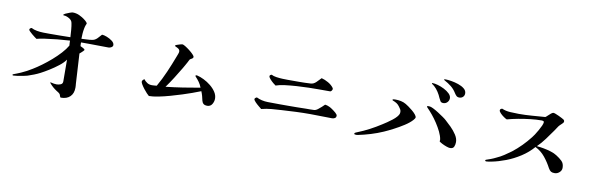

<svg xmlns="http://www.w3.org/2000/svg" viewBox="-49 -1190 5097 1635"><g transform="rotate(10 2500.0 -372.0)"><path d="M865 -524Q865 -512 852.5 -504.5Q840 -497 829 -497Q786 -497 742 -498Q698 -499 654 -499H590Q590 -492 590 -483.5Q590 -475 591 -467Q598 -464 614 -456Q630 -448 630 -440Q630 -438 622 -430Q614 -422 605 -414Q596 -406 593 -404Q597 -339 600.5 -274Q604 -209 608 -144Q609 -136 609.5 -127.5Q610 -119 610 -111Q610 -61 581.5 -33.5Q553 -6 503 -6Q496 -6 493 -18Q490 -30 486 -35Q481 -41 472 -47Q463 -53 456 -57Q439 -68 423 -82Q407 -96 394 -112Q391 -114 391 -116Q391 -119 395 -119Q399 -119 400 -118Q412 -115 423.5 -113Q435 -111 447 -111Q464 -111 481.5 -118Q499 -125 499 -146Q499 -193 498.5 -240Q498 -287 498 -334Q480 -307 443 -278Q406 -249 365.5 -224Q325 -199 296 -184Q271 -171 244 -160.5Q217 -150 190 -141Q180 -138 155.5 -133Q131 -128 106.5 -124.5Q82 -121 71 -121Q69 -121 66 -122Q63 -123 63 -126Q63 -130 68 -132Q84 -138 99.5 -144Q115 -150 131 -157Q156 -168 179.5 -180.5Q203 -193 225 -207Q258 -227 297 -255.5Q336 -284 374.5 -317.5Q413 -351 445.5 -386.5Q478 -422 497 -455Q496 -466 495.5 -477Q495 -488 495 -498Q440 -495 385 -489.5Q330 -484 275 -476Q259 -473 243 -470.5Q227 -468 211 -463Q206 -466 194 -475Q182 -484 169 -495Q156 -506 146.5 -515.5Q137 -525 137 -530Q137 -537 143 -541.5Q149 -546 155 -547Q175 -536 203 -531Q231 -526 259.5 -525.5Q288 -525 311 -525Q357 -525 402.5 -525.5Q448 -526 493 -527Q492 -551 489 -588Q486 -625 481 -648Q477 -671 453 -685Q429 -699 408 -700Q407 -700 403.5 -700.5Q400 -701 400 -703Q400 -709 416.5 -717Q433 -725 452 -731.5Q471 -738 477 -738Q506 -738 533 -726Q543 -722 559.5 -712Q576 -702 591 -689.5Q606 -677 610 -667Q609 -663 607.5 -659Q606 -655 604 -651Q599 -639 595 -617.5Q591 -596 589.5 -574Q588 -552 588 -538V-530Q611 -532 635 -532.5Q659 -533 681 -537Q703 -540 722.5 -559.5Q742 -579 755 -595Q771 -595 797 -585Q823 -575 844 -559Q865 -543 865 -524Z M1797 -225Q1797 -200 1783 -177Q1769 -154 1740 -154Q1703 -154 1694 -189Q1690 -209 1684.5 -229Q1679 -249 1671 -268Q1652 -261 1634 -254Q1616 -247 1597 -240Q1564 -228 1517 -213Q1470 -198 1418.5 -183.5Q1367 -169 1319.5 -159.5Q1272 -150 1238 -150Q1231 -155 1217.5 -169.5Q1204 -184 1190 -202Q1176 -220 1166.5 -236Q1157 -252 1157 -260Q1157 -268 1163.5 -274.5Q1170 -281 1175 -285Q1189 -267 1206.5 -256Q1224 -245 1247 -245Q1258 -245 1268.5 -246Q1279 -247 1289 -248Q1326 -313 1356 -382Q1386 -451 1412 -520Q1415 -528 1421 -543.5Q1427 -559 1427 -566Q1427 -582 1416 -590Q1405 -598 1394 -602Q1383 -606 1383 -611Q1383 -615 1396.5 -620Q1410 -625 1424.5 -629Q1439 -633 1443 -633Q1451 -633 1469 -622Q1487 -611 1507 -595.5Q1527 -580 1541 -565.5Q1555 -551 1555 -543Q1555 -533 1542.5 -526.5Q1530 -520 1528 -518Q1524 -513 1520.5 -505Q1517 -497 1513 -490Q1506 -477 1498 -463Q1490 -449 1482 -435Q1454 -388 1425 -342Q1396 -296 1364 -252Q1437 -260 1512 -271.5Q1587 -283 1659 -296Q1650 -321 1635 -342Q1620 -363 1602 -382Q1601 -384 1600 -385.5Q1599 -387 1599 -389Q1599 -392 1602.5 -393Q1606 -394 1608 -394Q1610 -394 1612 -393.5Q1614 -393 1615 -393Q1641 -387 1672.5 -371.5Q1704 -356 1732.5 -333Q1761 -310 1779 -282.5Q1797 -255 1797 -225Z M2842 -262Q2842 -247 2831 -240.5Q2820 -234 2807 -234Q2760 -234 2712.5 -235.5Q2665 -237 2618 -237Q2557 -237 2496 -234.5Q2435 -232 2374 -228Q2331 -226 2286.5 -222Q2242 -218 2199 -207Q2192 -213 2174.5 -227Q2157 -241 2142.5 -256.5Q2128 -272 2128 -280Q2128 -287 2134.5 -291.5Q2141 -296 2146 -298Q2190 -276 2244 -275Q2298 -274 2347 -274H2421Q2460 -274 2499 -274.5Q2538 -275 2576 -276Q2593 -276 2611 -276Q2629 -276 2646 -277Q2659 -278 2674.5 -289.5Q2690 -301 2705 -315Q2720 -329 2729 -338Q2738 -337 2747 -334.5Q2756 -332 2764 -328Q2773 -325 2791.5 -312.5Q2810 -300 2826 -286Q2842 -272 2842 -262ZM2770 -480Q2770 -474 2764 -465.5Q2758 -457 2751 -457H2650Q2616 -457 2566.5 -456Q2517 -455 2463.5 -451.5Q2410 -448 2362.5 -442Q2315 -436 2285 -425Q2278 -429 2262 -442.5Q2246 -456 2233 -471Q2220 -486 2220 -494Q2220 -501 2225.5 -505Q2231 -509 2237 -510Q2253 -501 2279.5 -497Q2306 -493 2333.5 -492Q2361 -491 2379 -491Q2428 -491 2477.5 -491Q2527 -491 2576 -494Q2602 -495 2623.5 -516.5Q2645 -538 2661 -555Q2689 -548 2719 -531Q2749 -514 2766 -491Q2768 -488 2769 -485.5Q2770 -483 2770 -480Z M3507 -364Q3507 -360 3501.5 -352Q3496 -344 3493 -341Q3469 -314 3427 -287Q3385 -260 3340.5 -237Q3296 -214 3262 -199Q3212 -177 3156.5 -160Q3101 -143 3047 -132Q3043 -131 3039.5 -131Q3036 -131 3033 -131Q3030 -131 3023 -132Q3016 -133 3016 -138Q3016 -144 3025 -148.5Q3034 -153 3038 -154Q3091 -175 3140.5 -201Q3190 -227 3238 -258Q3254 -268 3275.5 -282.5Q3297 -297 3318 -313.5Q3339 -330 3351 -344Q3359 -353 3365 -363.5Q3371 -374 3371 -387Q3371 -400 3365 -410.5Q3359 -421 3351 -431Q3339 -448 3324.5 -457Q3310 -466 3291 -473Q3287 -475 3287 -478Q3287 -484 3298.5 -484.5Q3310 -485 3314 -485Q3337 -485 3360.5 -480Q3384 -475 3404 -463Q3413 -458 3430 -446Q3447 -434 3464.5 -419.5Q3482 -405 3494.5 -390Q3507 -375 3507 -364ZM3882 -217Q3882 -195 3874 -177Q3866 -159 3840 -159Q3829 -159 3809 -166Q3789 -173 3770.5 -182.5Q3752 -192 3744 -199Q3745 -203 3745 -212Q3745 -213 3745 -214.5Q3745 -216 3745 -217Q3740 -247 3723.5 -281Q3707 -315 3684.5 -349.5Q3662 -384 3637.5 -413.5Q3613 -443 3592 -464Q3591 -466 3588.5 -468.5Q3586 -471 3586 -473Q3586 -478 3595.5 -478Q3605 -478 3606 -478Q3618 -478 3640 -467Q3662 -456 3687 -440Q3712 -424 3733.5 -409Q3755 -394 3764 -385Q3786 -366 3813.5 -338.5Q3841 -311 3861.5 -279.5Q3882 -248 3882 -217ZM3766 -576Q3766 -556 3752 -541Q3738 -526 3717 -526Q3699 -526 3691.5 -537.5Q3684 -549 3678 -563Q3668 -588 3652 -612.5Q3636 -637 3616 -655Q3612 -659 3608 -661.5Q3604 -664 3599 -668Q3595 -671 3593 -676Q3593 -678 3595.5 -678Q3598 -678 3599 -678Q3617 -678 3645 -670Q3673 -662 3700.5 -648Q3728 -634 3747 -615.5Q3766 -597 3766 -576ZM3887 -639Q3887 -620 3874.5 -608Q3862 -596 3843 -596Q3827 -596 3817.5 -605.5Q3808 -615 3800 -628Q3782 -658 3754.5 -680Q3727 -702 3696 -718Q3695 -719 3692 -721Q3689 -723 3689 -725Q3689 -727 3695.5 -727.5Q3702 -728 3703 -728Q3722 -728 3752.5 -723Q3783 -718 3814 -707.5Q3845 -697 3866 -680Q3887 -663 3887 -639Z M4814 -159Q4814 -136 4795.5 -119.5Q4777 -103 4754 -103Q4733 -103 4722 -110Q4711 -117 4700 -136Q4675 -184 4640.5 -226.5Q4606 -269 4556 -294Q4512 -243 4452.5 -204.5Q4393 -166 4330 -142Q4267 -118 4211 -107Q4201 -105 4187.5 -102.5Q4174 -100 4164 -100Q4161 -100 4157.5 -101.5Q4154 -103 4154 -107Q4154 -112 4160 -114Q4171 -118 4180 -121Q4189 -124 4200 -128Q4208 -131 4222 -137Q4236 -143 4243 -147Q4277 -162 4306.5 -181.5Q4336 -201 4366 -223Q4407 -255 4444 -292.5Q4481 -330 4513 -371Q4520 -379 4532.5 -398Q4545 -417 4558 -440Q4571 -463 4580 -483Q4589 -503 4589 -514Q4589 -521 4583 -523.5Q4577 -526 4571 -526Q4524 -526 4471.5 -520Q4419 -514 4368 -504.5Q4317 -495 4274 -483Q4265 -486 4247.5 -498Q4230 -510 4216 -524.5Q4202 -539 4202 -549Q4202 -557 4208 -561Q4214 -565 4221 -566Q4251 -552 4292.5 -549.5Q4334 -547 4367 -547Q4424 -547 4480.5 -551.5Q4537 -556 4594 -560Q4602 -565 4613.5 -576.5Q4625 -588 4637 -597.5Q4649 -607 4657 -607Q4662 -607 4675.5 -602Q4689 -597 4705 -589.5Q4721 -582 4734 -575Q4747 -568 4751 -565Q4758 -560 4758 -550Q4758 -540 4745.5 -529.5Q4733 -519 4727 -512Q4717 -502 4708 -487Q4699 -472 4690 -460Q4662 -420 4631.5 -378.5Q4601 -337 4566 -303Q4592 -301 4625 -295Q4658 -289 4690 -279Q4722 -269 4743 -255Q4772 -237 4793 -216.5Q4814 -196 4814 -159Z"/></g></svg>

Font: Kaisei HarunoUmi Medium
Style: Regular
Weight: 500
Designer: Font-Kai, 金井和夫
Foundry: KAZUO KANAI
Version: Version 5.003